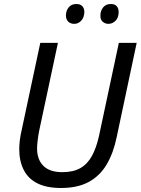

<svg xmlns="http://www.w3.org/2000/svg" viewBox="-20 -928 702 958"><path d="M284 10Q214 10 168 -12.5Q122 -35 99 -79Q76 -123 76 -185Q76 -203 79 -228.5Q82 -254 89 -283L181 -714H269L176 -278Q171 -254 168 -228.5Q165 -203 165 -187Q165 -132 196.5 -100.5Q228 -69 291 -69Q346 -69 381.5 -89.5Q417 -110 439 -150.5Q461 -191 474 -250L573 -714H662L562 -243Q546 -165 512.5 -108Q479 -51 423.5 -20.5Q368 10 284 10ZM521 -809Q504 -809 492 -820Q480 -831 481 -851Q481 -874 494.5 -891Q508 -908 533 -908Q553 -908 562.5 -897Q572 -886 572 -868Q572 -840 556.5 -824.5Q541 -809 521 -809ZM351 -809Q332 -809 320.5 -820Q309 -831 309 -851Q309 -874 322.5 -891Q336 -908 361 -908Q375 -908 383.5 -903Q392 -898 396.5 -889Q401 -880 401 -868Q400 -840 385 -824.5Q370 -809 351 -809Z"/></svg>

Font: Noto Sans Display
Style: Italic
Weight: 400
Italic angle: -12°
Designer: Monotype Design Team
Foundry: Monotype Imaging Inc.
Version: Version 2.003